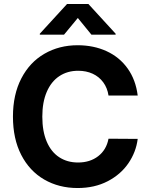

<svg xmlns="http://www.w3.org/2000/svg" viewBox="-20 -947 764 977"><path d="M377.9 -586.9Q322.8 -586.9 281.5 -559.3Q240.2 -531.7 217.8 -479.2Q195.3 -426.8 195.3 -353.5Q195.3 -278.8 217.8 -226.3Q240.2 -173.8 281.2 -147Q322.3 -120.1 377 -120.1Q438 -120.1 479.7 -152.3Q521.5 -184.6 532.2 -241.2L680.7 -240.2Q672.4 -173.3 633.3 -116.2Q594.2 -59.1 527.8 -24.7Q461.4 9.8 375 9.8Q279.8 9.8 205.1 -33.4Q130.4 -76.7 88.1 -158.7Q45.9 -240.7 45.9 -353.5Q45.9 -465.8 88.6 -548.1Q131.3 -630.4 206.3 -673.6Q281.2 -716.8 375 -716.8Q456.5 -716.8 522.5 -686.5Q588.4 -656.2 629.6 -598.4Q670.9 -540.5 680.7 -460.9H532.2Q526.4 -499.5 505.4 -528.1Q484.4 -556.6 451.7 -571.8Q418.9 -586.9 377.9 -586.9ZM376 -855.5 305.7 -770.5H182.6V-775.4L321.3 -926.8H429.7L568.4 -775.4V-770.5H445.3Z"/></svg>

Font: Pretendard Std
Style: Bold
Weight: 700
Designer: Base glyphs from Inter by Rasmus Andersson; Hangeul glyphs from Noto Sans CJK(Source Han Sans) by Jang Soo-young and Kan
Foundry: Kil Hyung-jin
Version: Version 1.309